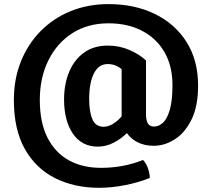

<svg xmlns="http://www.w3.org/2000/svg" viewBox="-20 -700 1000 914"><path d="M675 -160Q675 -126 684.2 -111.8Q693.5 -97.5 714 -97.5Q736 -97.5 756 -116Q776 -134.5 788.5 -178Q801 -221.5 801 -296Q801 -385.5 763.2 -451.2Q725.5 -517 657 -553Q588.5 -589 496.5 -589Q397.5 -589 324 -541.8Q250.5 -494.5 210 -412Q169.5 -329.5 169.5 -224Q169.5 -117 205.8 -45.2Q242 26.5 307.2 62.8Q372.5 99 461 99Q567 99 661 61.5Q676 77.5 684.5 101.8Q693 126 693 147Q642 168 577.5 181Q513 194 452 194Q334 194 242.2 148Q150.5 102 98.2 9.2Q46 -83.5 46 -224Q46 -323 79.2 -406.5Q112.5 -490 173 -551.5Q233.5 -613 316 -646.8Q398.5 -680.5 496.5 -680.5Q620 -680.5 716.2 -634Q812.5 -587.5 867.8 -500.5Q923 -413.5 923 -292.5Q923 -195 892 -131.5Q861 -68 812.5 -37Q764 -6 711.5 -6Q669 -6 636.2 -22.2Q603.5 -38.5 584 -66.5Q557.5 -39.5 521.2 -20.8Q485 -2 446 -2Q369 -2 327 -63.8Q285 -125.5 285 -226.5Q285 -299.5 309.2 -357.8Q333.5 -416 380 -449.5Q426.5 -483 493.5 -483Q548.5 -483 597 -461.8Q645.5 -440.5 675 -412ZM404.5 -231Q404.5 -167.5 420 -132Q435.5 -96.5 473.5 -96.5Q495.5 -96.5 518.5 -110.8Q541.5 -125 559 -146Q559 -147.5 559 -149.5V-370.5Q547.5 -381 530.8 -388Q514 -395 493.5 -395Q461.5 -395 442 -372.8Q422.5 -350.5 413.5 -313.2Q404.5 -276 404.5 -231Z"/></svg>

Font: Signika Negative SemiBold
Style: Regular
Weight: 600
Designer: Anna Giedryś
Foundry: Anna Giedryś
Version: Version 2.000; ttfautohint (v1.8.3) -l 8 -r 50 -G 200 -x 9 -